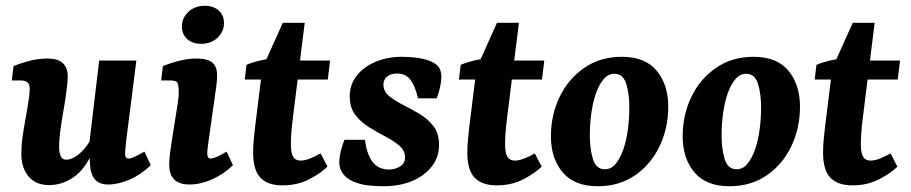

<svg xmlns="http://www.w3.org/2000/svg" viewBox="-20 -633 3159 666"><path d="M150 9Q105 9 79.5 -20.5Q54 -50 54 -100Q54 -128 58 -156.5Q62 -185 67 -212.5Q72 -240 76 -264Q78 -277 80.5 -294Q83 -311 83 -325Q83 -341 75 -347.5Q67 -354 51 -354H21L27 -404Q64 -418 91 -424Q118 -430 145 -430Q215 -430 215 -367Q215 -358 214 -347.5Q213 -337 211 -321Q207 -288 200.5 -251.5Q194 -215 189.5 -181.5Q185 -148 185 -124Q185 -107 190 -93Q195 -79 210 -79Q224 -79 240 -88.5Q256 -98 272.5 -117Q289 -136 303 -165L313 -137Q286 -58 243.5 -24.5Q201 9 150 9ZM355 7Q324 7 309 -11Q294 -29 292 -65Q291 -80 291 -98Q291 -116 290 -137L324 -423H453L418 -148Q417 -135 415.5 -122Q414 -109 414 -99Q414 -83 426 -83Q433 -83 445.5 -88.5Q458 -94 481 -107L503 -60Q469 -27 429.5 -10Q390 7 355 7Z M637 7Q567 7 567 -62Q567 -81 570.5 -107Q574 -133 577 -152L596 -271Q598 -286 599 -293.5Q600 -301 600 -312Q600 -344 593 -349Q586 -354 569 -354H539L545 -404Q582 -418 609.5 -424Q637 -430 662 -430Q700 -430 716.5 -416Q733 -402 733 -372Q733 -360 731.5 -344.5Q730 -329 728 -318L704 -148Q702 -134 700.5 -121.5Q699 -109 699 -101Q699 -83 710 -83Q718 -83 732 -89Q746 -95 766 -107L788 -60Q755 -28 715 -10.5Q675 7 637 7ZM677 -481Q648 -481 629.5 -497.5Q611 -514 611 -541Q611 -571 633.5 -592Q656 -613 691 -613Q720 -613 738.5 -596.5Q757 -580 757 -554Q757 -523 734.5 -502Q712 -481 677 -481Z M960 10Q909 10 883.5 -16.5Q858 -43 858 -104Q858 -127 860.5 -152Q863 -177 865 -194L890 -396L961 -554H1037L995 -217Q992 -193 990.5 -171Q989 -149 989 -133Q989 -102 997 -89Q1005 -76 1023 -76Q1038 -76 1056.5 -83.5Q1075 -91 1092 -101L1116 -55Q1094 -33 1053 -11.5Q1012 10 960 10ZM829 -357 835 -408Q853 -416 879.5 -422.5Q906 -429 934 -432L978 -423H1125L1117 -357Z M1310 13Q1282 13 1256 10Q1230 7 1206 -3Q1183 -13 1170 -30Q1157 -47 1157 -69Q1157 -89 1163 -112Q1169 -135 1175 -148H1246Q1252 -99 1272 -72Q1292 -45 1330 -45Q1350 -45 1367.5 -55.5Q1385 -66 1385 -87Q1385 -111 1365.5 -127.5Q1346 -144 1317.5 -159Q1289 -174 1260.5 -191.5Q1232 -209 1212.5 -234.5Q1193 -260 1193 -299Q1193 -339 1217 -370Q1241 -401 1282.5 -418.5Q1324 -436 1375 -436Q1404 -436 1430 -432Q1456 -428 1475 -420Q1497 -410 1504 -397Q1511 -384 1511 -367Q1511 -353 1507 -333Q1503 -313 1495 -292H1430Q1420 -335 1403.5 -356.5Q1387 -378 1357 -378Q1336 -378 1323 -367.5Q1310 -357 1310 -340Q1310 -316 1329.5 -300Q1349 -284 1377.5 -269.5Q1406 -255 1435 -238Q1464 -221 1483.5 -195.5Q1503 -170 1503 -130Q1503 -89 1478.5 -56.5Q1454 -24 1410.5 -5.5Q1367 13 1310 13Z M1703 10Q1652 10 1626.5 -16.5Q1601 -43 1601 -104Q1601 -127 1603.5 -152Q1606 -177 1608 -194L1633 -396L1704 -554H1780L1738 -217Q1735 -193 1733.5 -171Q1732 -149 1732 -133Q1732 -102 1740 -89Q1748 -76 1766 -76Q1781 -76 1799.5 -83.5Q1818 -91 1835 -101L1859 -55Q1837 -33 1796 -11.5Q1755 10 1703 10ZM1572 -357 1578 -408Q1596 -416 1622.5 -422.5Q1649 -429 1677 -432L1721 -423H1868L1860 -357Z M2053 13Q1972 13 1931.5 -35.5Q1891 -84 1891 -160Q1891 -234 1921 -296.5Q1951 -359 2006.5 -397.5Q2062 -436 2137 -436Q2218 -436 2258 -387.5Q2298 -339 2298 -263Q2298 -189 2268 -126Q2238 -63 2183 -25Q2128 13 2053 13ZM2076 -46Q2099 -45 2115 -64Q2131 -83 2142 -114.5Q2153 -146 2158 -184Q2163 -222 2163 -261Q2163 -307 2152.5 -341.5Q2142 -376 2113 -377Q2091 -378 2074.5 -359Q2058 -340 2047 -308.5Q2036 -277 2031 -239Q2026 -201 2026 -162Q2026 -117 2036.5 -82Q2047 -47 2076 -46Z M2510 13Q2429 13 2388.5 -35.5Q2348 -84 2348 -160Q2348 -234 2378 -296.5Q2408 -359 2463.5 -397.5Q2519 -436 2594 -436Q2675 -436 2715 -387.5Q2755 -339 2755 -263Q2755 -189 2725 -126Q2695 -63 2640 -25Q2585 13 2510 13ZM2533 -46Q2556 -45 2572 -64Q2588 -83 2599 -114.5Q2610 -146 2615 -184Q2620 -222 2620 -261Q2620 -307 2609.5 -341.5Q2599 -376 2570 -377Q2548 -378 2531.5 -359Q2515 -340 2504 -308.5Q2493 -277 2488 -239Q2483 -201 2483 -162Q2483 -117 2493.5 -82Q2504 -47 2533 -46Z M2937 10Q2886 10 2860.5 -16.5Q2835 -43 2835 -104Q2835 -127 2837.5 -152Q2840 -177 2842 -194L2867 -396L2938 -554H3014L2972 -217Q2969 -193 2967.5 -171Q2966 -149 2966 -133Q2966 -102 2974 -89Q2982 -76 3000 -76Q3015 -76 3033.5 -83.5Q3052 -91 3069 -101L3093 -55Q3071 -33 3030 -11.5Q2989 10 2937 10ZM2806 -357 2812 -408Q2830 -416 2856.5 -422.5Q2883 -429 2911 -432L2955 -423H3102L3094 -357Z"/></svg>

Font: Yrsa
Style: Italic
Weight: 400
Italic angle: -7.10001°
Designer: Anna Giedrys (Yrsa+Rasa design), David Brezina (Yrsa art-direction, Rasa art-direction, design)
Foundry: Rosetta Type Foundry
Version: Version 2.004